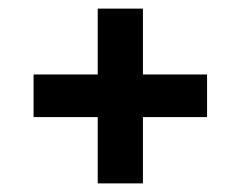

<svg xmlns="http://www.w3.org/2000/svg" viewBox="-20 -541 559 446"><path d="M207 -115V-521H312V-115ZM58 -269V-368H461V-269Z"/></svg>

Font: Bricolage Grotesque SemiBold
Style: Regular
Weight: 600
Designer: Mathieu Triay
Foundry: Atelier Triay
Version: Version 1.000;gftools[0.9.30]